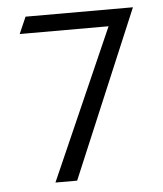

<svg xmlns="http://www.w3.org/2000/svg" viewBox="-46 -616 554 652"><g transform="rotate(-5 231.5 -290.0)"><path d="M40 -518H343L117 -5H191L431 -575H65Z"/></g></svg>

Font: Charger Sport
Style: LitExt
Weight: 300
Designer: Jasper
Foundry: Cannot Into Space Fonts
Version: Version 1.1